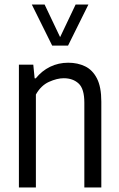

<svg xmlns="http://www.w3.org/2000/svg" viewBox="-20 -828 526 848"><path d="M63.5 0V-542.5H127L133 -482H138Q164.5 -515 201.2 -533Q238 -551 281.5 -551Q323 -551 356 -535Q389 -519 408.2 -481.5Q427.5 -444 427.5 -379V0H352.5V-374.5Q352.5 -436 327.2 -459.2Q302 -482.5 261.5 -482.5Q232 -482.5 196.5 -466.5Q161 -450.5 138.5 -410.5V0ZM210.5 -626.5 120.5 -808H177L245.5 -664L314 -808H370.5L280.5 -626.5Z"/></svg>

Font: Encode Sans Cnd
Style: Regular
Weight: 400
Width: 3
Designer: Multiple Designers
Foundry: Impallari Type
Version: Version 3.002; ttfautohint (v1.8.3) -l 8 -r 50 -G 200 -x 14 